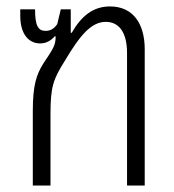

<svg xmlns="http://www.w3.org/2000/svg" viewBox="-20 -577 541 597"><path d="M82 0H137V-223C137 -308 146 -331 181 -387C229 -468 264 -509 309 -509C349 -509 375 -478 375 -412V0H430V-424C430 -503 394 -557 322 -557C271 -557 234 -529 203 -475H200V-548H169L158 -502C147 -486 135 -481 122 -481C99 -481 89 -496 89 -548H43V-528C43 -471 69 -442 105 -442C125 -442 140 -452 151 -465L153 -463C153 -437 146 -426 115 -380C93 -345 82 -311 82 -232Z"/></svg>

Font: Noto Sans Thai Cond Light
Style: Regular
Weight: 300
Width: 3
Designer: Monotype Design Team
Foundry: Monotype Imaging Inc.
Version: Version 2.002